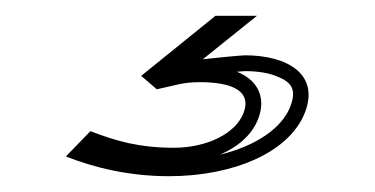

<svg xmlns="http://www.w3.org/2000/svg" viewBox="-20 -20 474 243"><path d="M236.7 55 305.2 0H252.7L158.7 76L178.4 93C204.2 87.7 210.6 84 233.1 84C268.4 84 299.8 92.6 288.2 123C278.1 149.5 241.1 167 200.1 167C155.6 167 126.6 158.3 94.4 146L63.4 178C99.6 192.3 143.4 203 193.9 203C275.4 203 346.7 172.8 366.1 122C384.3 74.3 344.4 50 289.9 50C284.5 50 241.3 54.4 236.7 55ZM258.2 175.8C279.6 166.7 298.6 151.8 306.9 130.1C311.1 119.1 312.3 107.1 307.8 96C302.2 82.1 289.5 74.6 279.7 70.8C285 70.3 289.5 70 290 70C306.8 70.1 318.8 72.2 329.1 76.1C349.3 83.7 355.7 93.2 347.4 114.9C337.3 141.2 305.4 164.4 258.2 175.8Z"/></svg>

Font: Din Kursivschrift
Style: BreitGhost
Weight: 400
Version: Version 1.089